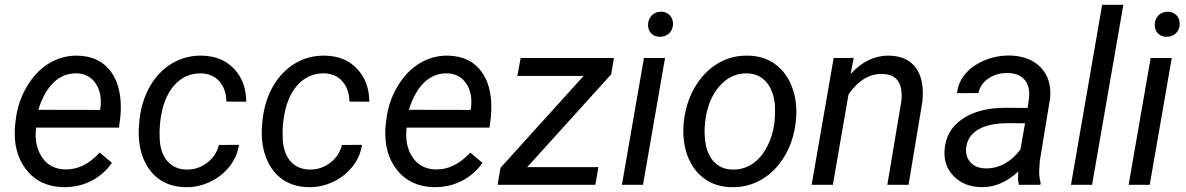

<svg xmlns="http://www.w3.org/2000/svg" viewBox="-20 -770 4940 800"><path d="M243.7 9.8Q145 7.8 89.4 -63Q33.7 -133.8 42.5 -244.1L44.9 -265.1Q53.2 -343.8 91.6 -408.7Q129.9 -473.6 185.1 -506.6Q240.2 -539.6 304.2 -538.1Q385.7 -536.1 432.1 -483.9Q478.5 -431.6 482.9 -342.3Q484.4 -310.5 481 -278.8L475.6 -238.3H130.4Q121.6 -166.5 154.1 -116.2Q186.5 -65.9 251 -64Q329.1 -62 395.5 -134.3L446.3 -91.3Q413.1 -43.5 360.6 -16.4Q308.1 10.7 243.7 9.8ZM299.8 -464.4Q245.1 -465.8 204.3 -427.2Q163.6 -388.7 139.6 -312.5L396.5 -312L398.4 -319.8Q406.2 -381.3 378.7 -422.1Q351.1 -462.9 299.8 -464.4Z M756.8 -63.5Q804.2 -62.5 842.3 -91.1Q880.4 -119.6 892.1 -166L975.6 -166.5Q968.3 -116.7 935.8 -75.7Q903.3 -34.7 854 -11.7Q804.7 11.2 752.9 9.8Q687 8.8 641.4 -24.7Q595.7 -58.1 574.2 -117.9Q552.7 -177.7 559.6 -252.4L562 -276.9Q571.3 -353 606.4 -413.1Q641.6 -473.1 698.2 -506.6Q754.9 -540 823.2 -538.1Q906.2 -536.1 956.1 -482.4Q1005.9 -428.7 1005.9 -346.2L923.3 -346.7Q922.4 -398.4 894.5 -430.4Q866.7 -462.4 819.3 -464.4Q750.5 -465.8 704.8 -413.1Q659.2 -360.4 647.9 -265.6L646.5 -252.9Q643.6 -221.7 645.5 -188.5Q648.9 -131.3 677.7 -98.1Q706.5 -64.9 756.8 -63.5Z M1269.5 -63.5Q1316.9 -62.5 1355 -91.1Q1393.1 -119.6 1404.8 -166L1488.3 -166.5Q1481 -116.7 1448.5 -75.7Q1416 -34.7 1366.7 -11.7Q1317.4 11.2 1265.6 9.8Q1199.7 8.8 1154.1 -24.7Q1108.4 -58.1 1086.9 -117.9Q1065.4 -177.7 1072.3 -252.4L1074.7 -276.9Q1084 -353 1119.1 -413.1Q1154.3 -473.1 1210.9 -506.6Q1267.6 -540 1335.9 -538.1Q1418.9 -536.1 1468.8 -482.4Q1518.6 -428.7 1518.6 -346.2L1436 -346.7Q1435.1 -398.4 1407.2 -430.4Q1379.4 -462.4 1332 -464.4Q1263.2 -465.8 1217.5 -413.1Q1171.9 -360.4 1160.6 -265.6L1159.2 -252.9Q1156.2 -221.7 1158.2 -188.5Q1161.6 -131.3 1190.4 -98.1Q1219.2 -64.9 1269.5 -63.5Z M1787.6 9.8Q1689 7.8 1633.3 -63Q1577.6 -133.8 1586.4 -244.1L1588.9 -265.1Q1597.2 -343.8 1635.5 -408.7Q1673.8 -473.6 1729 -506.6Q1784.2 -539.6 1848.1 -538.1Q1929.7 -536.1 1976.1 -483.9Q2022.5 -431.6 2026.9 -342.3Q2028.3 -310.5 2024.9 -278.8L2019.5 -238.3H1674.3Q1665.5 -166.5 1698 -116.2Q1730.5 -65.9 1794.9 -64Q1873 -62 1939.5 -134.3L1990.2 -91.3Q1957 -43.5 1904.5 -16.4Q1852.1 10.7 1787.6 9.8ZM1843.8 -464.4Q1789.1 -465.8 1748.3 -427.2Q1707.5 -388.7 1683.6 -312.5L1940.4 -312L1942.4 -319.8Q1950.2 -381.3 1922.6 -422.1Q1895 -462.9 1843.8 -464.4Z M2176.8 -73.7H2473.6L2460.4 0H2053.2L2065.4 -70.8L2411.6 -453.6H2135.7L2149.4 -528.3H2538.1L2526.4 -460Z M2659.2 0H2571.3L2663.1 -528.3H2751ZM2731.9 -721.2Q2754.4 -722.2 2769.3 -707.8Q2784.2 -693.4 2784.2 -669.9Q2783.7 -647 2769.3 -632.3Q2754.9 -617.7 2731.9 -616.7Q2709 -615.7 2694.3 -629.9Q2679.7 -644 2680.2 -667Q2680.7 -689.9 2694.8 -705.1Q2709 -720.2 2731.9 -721.2Z M3097.2 -538.1Q3163.6 -537.1 3210.9 -502Q3258.3 -466.8 3281 -405Q3303.7 -343.3 3296.4 -270L3295.4 -259.3Q3286.1 -182.1 3249.5 -119.9Q3212.9 -57.6 3154.8 -22.9Q3096.7 11.7 3027.3 9.8Q2961.4 8.8 2913.8 -26.4Q2866.2 -61.5 2844.2 -122.1Q2822.3 -182.6 2828.6 -255.4Q2835.9 -337.4 2873 -402.8Q2910.2 -468.3 2968.5 -504.2Q3026.9 -540 3097.2 -538.1ZM2917.5 -254.9Q2914.1 -224.1 2917.5 -190.9Q2922.4 -133.3 2951.9 -99.1Q2981.4 -64.9 3030.8 -63.5Q3074.7 -62 3111.8 -85.2Q3148.9 -108.4 3174.3 -155.3Q3199.7 -202.1 3207 -259.3Q3210.9 -304.2 3208.5 -335Q3202.6 -394 3172.9 -428.2Q3143.1 -462.4 3093.8 -464.4Q3025.4 -465.8 2977.5 -410.6Q2929.7 -355.5 2918.5 -266.1Z M3537.1 -528.8 3524.4 -461.9Q3595.7 -540 3686.5 -538.1Q3761.2 -536.1 3796.9 -486.3Q3832.5 -436.5 3823.2 -346.2L3765.6 0H3677.2L3735.4 -347.7Q3738.3 -371.6 3735.8 -392.1Q3727.5 -460.4 3655.3 -461.9Q3575.7 -463.4 3515.6 -377L3450.2 0H3361.8L3453.6 -528.3Z M4225.1 0Q4221.7 -14.2 4221.7 -27.8L4223.1 -55.7Q4150.4 11.7 4068.8 9.8Q3999 8.8 3955.3 -34.4Q3911.6 -77.6 3915.5 -142.6Q3920.4 -226.6 3989 -273.7Q4057.6 -320.8 4169.4 -320.8L4261.7 -320.3L4267.6 -362.3Q4272.5 -409.7 4249.3 -437.3Q4226.1 -464.8 4179.7 -465.8Q4134.3 -466.8 4099.4 -443.6Q4064.5 -420.4 4056.6 -382.3L3967.8 -381.8Q3972.2 -428.2 4003.9 -464.1Q4035.6 -500 4085.4 -519.8Q4135.3 -539.6 4188.5 -538.6Q4271 -536.6 4316.9 -488.5Q4362.8 -440.4 4355.5 -360.8L4312.5 -99.1L4310.1 -61.5Q4309.1 -34.7 4315.9 -8.3L4314.9 0ZM4086.4 -68.4Q4128.9 -67.4 4166.7 -88.6Q4204.6 -109.9 4231.9 -147.5L4251 -256.3L4184.1 -256.8Q4100.6 -256.8 4056.2 -230.5Q4011.7 -204.1 4005.9 -155.8Q4001.5 -118.7 4023.2 -94Q4044.9 -69.3 4086.4 -68.4Z M4530.3 0H4442.4L4572.3 -750H4660.6Z M4770.5 0H4682.6L4774.4 -528.3H4862.3ZM4843.3 -721.2Q4865.7 -722.2 4880.6 -707.8Q4895.5 -693.4 4895.5 -669.9Q4895 -647 4880.6 -632.3Q4866.2 -617.7 4843.3 -616.7Q4820.3 -615.7 4805.7 -629.9Q4791 -644 4791.5 -667Q4792 -689.9 4806.2 -705.1Q4820.3 -720.2 4843.3 -721.2Z"/></svg>

Font: Roboto
Style: Italic
Weight: 400
Italic angle: -12°
Designer: Google
Version: Version 2.134; 2016; ttfautohint (v1.6)